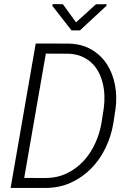

<svg xmlns="http://www.w3.org/2000/svg" viewBox="-20 -925 627 945"><path d="M32.2 0 155.8 -710.9 319.3 -710.4Q384.3 -708.5 431.4 -680.4Q478.5 -652.3 507.1 -607.4Q535.6 -562.5 546.1 -505.9Q556.6 -449.2 548.8 -390.1L538.1 -320.3Q527.8 -256.3 500 -198.2Q472.2 -140.1 429.2 -96.2Q386.2 -52.2 329.3 -26.1Q272.5 0 203.6 0ZM205.6 -661.1 99.1 -49.3 205.1 -48.8Q262.7 -49.3 309.3 -72Q356 -94.7 390.9 -132.3Q425.8 -169.9 448.2 -218.8Q470.7 -267.6 479.5 -320.3L490.7 -392.1Q495.1 -422.9 493.9 -454.6Q492.7 -486.3 485.6 -515.6Q478.5 -544.9 464.8 -570.8Q451.2 -596.7 430.4 -616Q409.7 -635.3 381.8 -647.2Q354 -659.2 317.9 -660.6ZM354 -814.9 452.1 -903.8 504.4 -904.3 503.9 -896.5 373.5 -775.4H332L237.8 -896L238.8 -904.8L289.6 -904.3Z"/></svg>

Font: Roboto Mono Light
Style: Italic
Weight: 300
Designer: Google
Version: Version 2.000985; 2015; ttfautohint (v1.3)